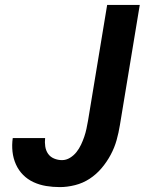

<svg xmlns="http://www.w3.org/2000/svg" viewBox="-20 -755 640 783"><path d="M224 8Q195 8 168 3.5Q141 -1 117 -12Q93 -23 74.5 -41.5Q56 -60 45 -84.5Q34 -109 31 -136.5Q28 -164 32 -192H164Q162 -175 164.5 -158Q167 -141 176 -128Q185 -115 200.5 -108.5Q216 -102 233 -102Q250 -102 265.5 -111.5Q281 -121 292 -135Q303 -149 310.5 -165Q318 -181 323.5 -197Q329 -213 332.5 -229.5Q336 -246 339 -263L417 -735H550L469 -245Q464 -214 455.5 -183.5Q447 -153 431.5 -124Q416 -95 394.5 -69.5Q373 -44 345.5 -26Q318 -8 286 0Q254 8 224 8Z"/></svg>

Font: Iosevka Aile Extrabold
Style: Italic
Weight: 800
Italic angle: -9°
Designer: Belleve Invis
Foundry: Belleve Invis
Version: Version 31.1.0; ttfautohint (v1.8.4)